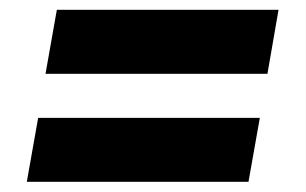

<svg xmlns="http://www.w3.org/2000/svg" viewBox="-20 -499 608 381"><path d="M532.7 -479.5 510.7 -352.5H70.3L92.8 -479.5ZM495.6 -265.1 473.1 -138.2H33.2L55.7 -265.1Z"/></svg>

Font: Mardoto Black
Style: Italic
Weight: 900
Italic angle: -12°
Designer: Christian Robertson, Vahan Hovhannisyan
Foundry: Google
Version: Version 1.000